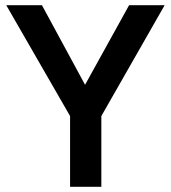

<svg xmlns="http://www.w3.org/2000/svg" viewBox="-20 -717 656 737"><path d="M369 0H249V-271.5L4 -697H141L306.5 -391.5L475.5 -697H612L369 -271.5Z"/></svg>

Font: Acari Sans Neue
Style: Bold
Weight: 700
Designer: Alfredo Marco Pradil (font), Cristiano Sobral (main changes)
Foundry: Hanken Design Co. (font), Cristiano Sobral (main changes)
Version: Version 2.459;March 19, 2022;FontCreator 14.0.0.2808 64-bit;